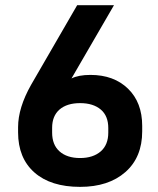

<svg xmlns="http://www.w3.org/2000/svg" viewBox="-20 -710 609 741"><path d="M49.8 -199.2V-219.2Q49.8 -293.9 100.1 -382.8L277.8 -689.9H419.9L255.9 -407.2Q283.2 -420.9 329.1 -420.9Q419.4 -420.9 474.1 -367.7Q528.8 -314.5 528.8 -224.1V-203.1Q528.8 -103 463.9 -45.9Q398.9 11.2 289.1 11.2Q175.8 11.2 112.8 -44.4Q49.8 -100.1 49.8 -199.2ZM369.1 -126Q397.9 -151.4 397.9 -198.2V-215.8Q397.9 -262.7 369.1 -287.1Q339.8 -312 289.1 -312Q238.3 -312 209.5 -287.1Q181.2 -262.2 181.2 -216.8V-198.2Q181.2 -151.4 209.5 -126Q238.3 -100.1 289.1 -100.1Q339.4 -100.1 369.1 -126Z"/></svg>

Font: D-DIN Exp
Style: DINExp-Bold
Weight: 700
Width: 7
Designer: Charles Nix
Foundry: Datto Inc.
Version: Version 1.00